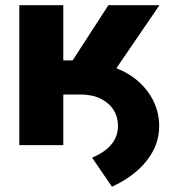

<svg xmlns="http://www.w3.org/2000/svg" viewBox="-20 -561 672 742"><path d="M131.3 -195.8V-320.3H298.3Q367.7 -320.3 422.6 -300Q477.5 -279.8 516.1 -245.1Q554.7 -210.4 575 -166.3Q595.2 -122.1 595.2 -74.7Q595.2 -23.4 572.3 20.8Q549.3 64.9 508.3 100.3Q467.3 135.7 412.6 160.6L335.9 48.3Q367.7 35.2 389.9 17.3Q412.1 -0.5 424.1 -23.4Q436 -46.4 436 -74.7Q436 -108.9 418.7 -136.2Q401.4 -163.6 368.9 -179.7Q336.4 -195.8 291 -195.8ZM54.7 0V-541H224.6V-327.6H260.7L398.9 -541H596.2L360.4 -195.8H224.6V0Z"/></svg>

Font: Inter 17pt ExtraBold
Style: Regular
Weight: 800
Version: Version 4.001;git-66647c0bb